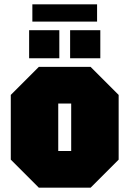

<svg xmlns="http://www.w3.org/2000/svg" viewBox="-20 -870 600 890"><path d="M30 -130V-430L160 -560H400L530 -430V-130L400 0H160ZM250 -170H310V-390H250ZM115 -600V-730H255V-600ZM305 -600V-730H445V-600ZM130 -770V-850H430V-770Z"/></svg>

Font: Tektur Condensed Black
Style: Regular
Weight: 900
Width: 3
Designer: Adam Jagosz
Foundry: Adam Jagosz
Version: Version 1.005;gftools[0.9.30]